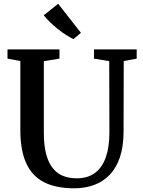

<svg xmlns="http://www.w3.org/2000/svg" viewBox="-20 -1010 772 1038"><path d="M381 8Q282.5 8 218 -25Q153.5 -58 121.8 -127.5Q90 -197 90 -306V-680L20.5 -693V-743H301.5V-693L217 -679.5V-293Q217 -225.5 229.2 -178.2Q241.5 -131 264.5 -101.8Q287.5 -72.5 320.5 -59.2Q353.5 -46 395 -46Q454 -46 493.2 -75Q532.5 -104 552 -159.5Q571.5 -215 571.5 -293.5L570.5 -679.5L488 -693V-743H719V-693L649 -680L648 -299.5Q648 -218 628.2 -159.8Q608.5 -101.5 572.2 -64.2Q536 -27 487.2 -9.5Q438.5 8 381 8ZM376.5 -799Q358 -807.5 336 -821.8Q314 -836 291.8 -853.8Q269.5 -871.5 250 -890.5Q230.5 -909.5 216.5 -927.5L294.5 -989.5L417.5 -832.5L377.5 -799Z"/></svg>

Font: Merriweather 36pt SemiBold
Style: Regular
Weight: 600
Version: Version 2.100